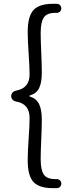

<svg xmlns="http://www.w3.org/2000/svg" viewBox="-20 -808 370 998"><path d="M275.4 169.9H252.9Q184.6 169.9 154.3 138.2Q124 106.4 124 24.4Q124 -17.6 128.9 -87.4Q133.8 -157.2 133.8 -194.3Q133.8 -268.6 63.5 -280.3Q52.7 -282.2 45.4 -290Q38.1 -297.9 38.1 -308.6Q38.1 -319.3 45.4 -327.1Q52.7 -335 63.5 -336.9Q133.8 -349.6 133.8 -420.9Q133.8 -459 128.9 -529.3Q124 -599.6 124 -640.6Q124 -723.6 154.3 -755.9Q184.6 -788.1 252.9 -788.1H275.4Q285.2 -788.1 292 -781.2Q298.8 -774.4 298.8 -764.6Q298.8 -754.9 292 -748Q285.2 -741.2 275.4 -741.2H268.6Q223.6 -741.2 207.5 -716.8Q191.4 -692.4 191.4 -635.7Q191.4 -602.5 194.3 -536.6Q197.3 -470.7 197.3 -430.7Q197.3 -377.9 183.1 -349.6Q168.9 -321.3 134.8 -311.5Q132.8 -310.5 132.8 -308.6Q132.8 -306.6 134.8 -306.6Q168.9 -295.9 183.1 -267.1Q197.3 -238.3 197.3 -185.5Q197.3 -146.5 194.3 -80.6Q191.4 -14.6 191.4 18.6Q191.4 75.2 207.5 99.1Q223.6 123 268.6 123H275.4Q285.2 123 292 129.9Q298.8 136.7 298.8 146.5Q298.8 156.2 292 163.1Q285.2 169.9 275.4 169.9Z"/></svg>

Font: Gen Jyuu Gothic P Normal
Style: Regular
Weight: 300
Designer: [Source Han Sans]
Ryoko NISHIZUKA  (kana & ideographs); Paul D. Hunt (Latin, Greek & Cyrillic); Wenlong ZHANG  (bopomofo
Version: Version 1.002.20150607